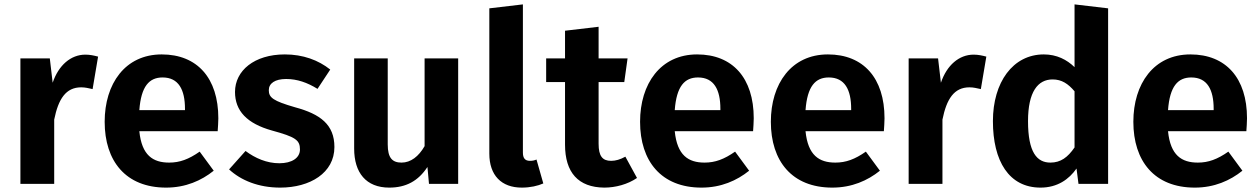

<svg xmlns="http://www.w3.org/2000/svg" viewBox="-20 -838 5740 875"><path d="M369 -589C303 -589 247 -541 220 -461L207 -572H73V0H227V-293C246 -387 280 -440 350 -440C369 -440 383 -436 402 -432L427 -580C408 -585 390 -589 369 -589Z M975 -299C975 -482 879 -590 717 -590C550 -590 457 -456 457 -283C457 -104 553 17 737 17C826 17 898 -15 954 -60L890 -147C840 -112 799 -97 751 -97C677 -97 626 -130 615 -240H972C973 -256 975 -280 975 -299ZM823 -336H615C623 -445 660 -485 721 -485C794 -485 823 -429 823 -342Z M1278 -590C1139 -590 1051 -516 1051 -419C1051 -333 1105 -275 1220 -243C1326 -214 1347 -200 1347 -157C1347 -118 1310 -94 1253 -94C1196 -94 1143 -117 1099 -150L1024 -66C1078 -16 1158 17 1257 17C1393 17 1504 -50 1504 -168C1504 -270 1440 -318 1325 -349C1225 -378 1205 -393 1205 -427C1205 -458 1233 -478 1284 -478C1334 -478 1380 -462 1427 -433L1485 -521C1431 -564 1361 -590 1278 -590Z M2068 -572H1915V-172C1888 -125 1852 -97 1810 -97C1768 -97 1747 -118 1747 -180V-572H1594V-161C1594 -51 1648 17 1754 17C1830 17 1886 -13 1928 -77L1935 0H2068Z M2358 17C2397 17 2431 9 2456 -2L2425 -111C2416 -107 2407 -105 2395 -105C2372 -105 2363 -118 2363 -143V-818L2210 -800V-138C2210 -39 2265 17 2358 17Z M2830 -124C2806 -111 2786 -105 2765 -105C2726 -105 2708 -126 2708 -183V-464H2825L2840 -572H2708V-716L2555 -698V-572H2469V-464H2555V-179C2555 -52 2615 16 2734 17C2785 17 2841 2 2883 -27Z M3415 -299C3415 -482 3319 -590 3157 -590C2990 -590 2897 -456 2897 -283C2897 -104 2993 17 3177 17C3266 17 3338 -15 3394 -60L3330 -147C3280 -112 3239 -97 3191 -97C3117 -97 3066 -130 3055 -240H3412C3413 -256 3415 -280 3415 -299ZM3263 -336H3055C3063 -445 3100 -485 3161 -485C3234 -485 3263 -429 3263 -342Z M4011 -299C4011 -482 3915 -590 3753 -590C3586 -590 3493 -456 3493 -283C3493 -104 3589 17 3773 17C3862 17 3934 -15 3990 -60L3926 -147C3876 -112 3835 -97 3787 -97C3713 -97 3662 -130 3651 -240H4008C4009 -256 4011 -280 4011 -299ZM3859 -336H3651C3659 -445 3696 -485 3757 -485C3830 -485 3859 -429 3859 -342Z M4417 -589C4351 -589 4295 -541 4268 -461L4255 -572H4121V0H4275V-293C4294 -387 4328 -440 4398 -440C4417 -440 4431 -436 4450 -432L4475 -580C4456 -585 4438 -589 4417 -589Z M4877 -818V-532C4842 -566 4796 -590 4737 -590C4596 -590 4505 -463 4505 -286C4505 -104 4578 17 4722 17C4799 17 4852 -21 4886 -70L4895 0H5030V-800ZM4767 -97C4706 -97 4665 -143 4665 -286C4665 -420 4710 -476 4777 -476C4819 -476 4848 -456 4877 -422V-166C4846 -121 4814 -97 4767 -97Z M5663 -299C5663 -482 5567 -590 5405 -590C5238 -590 5145 -456 5145 -283C5145 -104 5241 17 5425 17C5514 17 5586 -15 5642 -60L5578 -147C5528 -112 5487 -97 5439 -97C5365 -97 5314 -130 5303 -240H5660C5661 -256 5663 -280 5663 -299ZM5511 -336H5303C5311 -445 5348 -485 5409 -485C5482 -485 5511 -429 5511 -342Z"/></svg>

Font: Glow Sans SC Normal
Style: Bold
Weight: 700
Designer: Ryoko NISHIZUKA (kana, bopomofo & ideographs); Paul D. Hunt (Latin, Greek & Cyrillic); Sandoll Communications, Soo-young
Version: Version 0.93